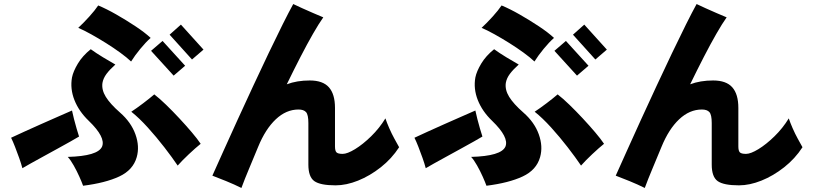

<svg xmlns="http://www.w3.org/2000/svg" viewBox="-20 -863 4040 952"><path d="M392 58Q386 41 373.5 13Q361 -15 345.5 -42.5Q330 -70 316 -85Q465 -89 486 -136Q505 -182 420 -264Q371 -311 349 -367Q327 -423 337 -479Q343 -509 366 -547.5Q389 -586 430 -619Q456 -600 491.5 -578.5Q527 -557 552 -543Q524 -518 508 -496.5Q492 -475 488 -452Q483 -418 504.5 -383Q526 -348 575 -305Q630 -257 651.5 -197Q673 -137 658 -84Q640 -20 571.5 12Q503 44 392 58ZM861 -42Q834 -82 795 -132.5Q756 -183 713 -230.5Q670 -278 631 -309Q657 -326 690 -351Q723 -376 745 -395Q771 -375 803.5 -343.5Q836 -312 869.5 -276Q903 -240 931 -207Q959 -174 975 -150Q950 -130 916.5 -98.5Q883 -67 861 -42ZM91 -29Q85 -52 75 -80Q65 -108 54.5 -135Q44 -162 35 -180Q61 -192 100 -210Q139 -228 183.5 -247.5Q228 -267 268.5 -285Q309 -303 337 -315Q341 -297 347 -272.5Q353 -248 360 -225Q367 -202 372 -186Q359 -178 330.5 -162Q302 -146 266.5 -126.5Q231 -107 195.5 -87.5Q160 -68 132 -52.5Q104 -37 91 -29ZM630 -558Q609 -578 576 -602Q543 -626 505.5 -649.5Q468 -673 432 -693Q396 -713 368 -725Q394 -749 422.5 -780.5Q451 -812 467 -836Q508 -819 557 -791Q606 -763 652 -732.5Q698 -702 727 -675Q703 -654 675.5 -620.5Q648 -587 630 -558ZM841 -488 729 -611 786 -660 898 -537ZM932 -568 821 -691 877 -741 989 -617Z M1177 69Q1143 52 1101.5 35Q1060 18 1033 8Q1056 -43 1088 -114.5Q1120 -186 1158 -269Q1196 -352 1235.5 -437Q1275 -522 1312.5 -600.5Q1350 -679 1381.5 -742Q1413 -805 1434 -843Q1451 -835 1478 -822.5Q1505 -810 1533.5 -798Q1562 -786 1583 -777Q1561 -746 1532 -695.5Q1503 -645 1470 -581Q1437 -517 1402 -445Q1452 -464 1516 -464Q1581 -464 1611 -430Q1641 -396 1641 -328V-137Q1641 -115 1648.5 -107.5Q1656 -100 1679 -100Q1702 -100 1740.5 -123.5Q1779 -147 1820 -187Q1861 -227 1891 -276Q1898 -255 1910 -227.5Q1922 -200 1936 -174.5Q1950 -149 1959 -133Q1922 -76 1868 -33.5Q1814 9 1755.5 32.5Q1697 56 1644 56Q1568 56 1538.5 35Q1509 14 1509 -47V-253Q1509 -294 1497.5 -307Q1486 -320 1460 -320Q1399 -320 1347.5 -271.5Q1296 -223 1260 -135Q1235 -74 1214.5 -25.5Q1194 23 1177 69Z M2392 58Q2386 41 2373.5 13Q2361 -15 2345.5 -42.5Q2330 -70 2316 -85Q2465 -89 2486 -136Q2505 -182 2420 -264Q2371 -311 2349 -367Q2327 -423 2337 -479Q2343 -509 2366 -547.5Q2389 -586 2430 -619Q2456 -600 2491.5 -578.5Q2527 -557 2552 -543Q2524 -518 2508 -496.5Q2492 -475 2488 -452Q2483 -418 2504.5 -383Q2526 -348 2575 -305Q2630 -257 2651.5 -197Q2673 -137 2658 -84Q2640 -20 2571.5 12Q2503 44 2392 58ZM2861 -42Q2834 -82 2795 -132.5Q2756 -183 2713 -230.5Q2670 -278 2631 -309Q2657 -326 2690 -351Q2723 -376 2745 -395Q2771 -375 2803.5 -343.5Q2836 -312 2869.5 -276Q2903 -240 2931 -207Q2959 -174 2975 -150Q2950 -130 2916.5 -98.5Q2883 -67 2861 -42ZM2091 -29Q2085 -52 2075 -80Q2065 -108 2054.5 -135Q2044 -162 2035 -180Q2061 -192 2100 -210Q2139 -228 2183.5 -247.5Q2228 -267 2268.5 -285Q2309 -303 2337 -315Q2341 -297 2347 -272.5Q2353 -248 2360 -225Q2367 -202 2372 -186Q2359 -178 2330.5 -162Q2302 -146 2266.5 -126.5Q2231 -107 2195.5 -87.5Q2160 -68 2132 -52.5Q2104 -37 2091 -29ZM2630 -558Q2609 -578 2576 -602Q2543 -626 2505.5 -649.5Q2468 -673 2432 -693Q2396 -713 2368 -725Q2394 -749 2422.5 -780.5Q2451 -812 2467 -836Q2508 -819 2557 -791Q2606 -763 2652 -732.5Q2698 -702 2727 -675Q2703 -654 2675.5 -620.5Q2648 -587 2630 -558ZM2841 -488 2729 -611 2786 -660 2898 -537ZM2932 -568 2821 -691 2877 -741 2989 -617Z M3177 69Q3143 52 3101.5 35Q3060 18 3033 8Q3056 -43 3088 -114.5Q3120 -186 3158 -269Q3196 -352 3235.5 -437Q3275 -522 3312.5 -600.5Q3350 -679 3381.5 -742Q3413 -805 3434 -843Q3451 -835 3478 -822.5Q3505 -810 3533.5 -798Q3562 -786 3583 -777Q3561 -746 3532 -695.5Q3503 -645 3470 -581Q3437 -517 3402 -445Q3452 -464 3516 -464Q3581 -464 3611 -430Q3641 -396 3641 -328V-137Q3641 -115 3648.5 -107.5Q3656 -100 3679 -100Q3702 -100 3740.5 -123.5Q3779 -147 3820 -187Q3861 -227 3891 -276Q3898 -255 3910 -227.5Q3922 -200 3936 -174.5Q3950 -149 3959 -133Q3922 -76 3868 -33.5Q3814 9 3755.5 32.5Q3697 56 3644 56Q3568 56 3538.5 35Q3509 14 3509 -47V-253Q3509 -294 3497.5 -307Q3486 -320 3460 -320Q3399 -320 3347.5 -271.5Q3296 -223 3260 -135Q3235 -74 3214.5 -25.5Q3194 23 3177 69Z"/></svg>

Font: Zen Kaku Gothic Antique Black
Style: Regular
Weight: 900
Designer: Yoshimichi Ohira
Foundry: Positype
Version: Version 1.001